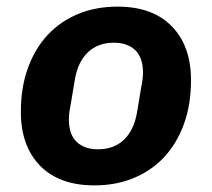

<svg xmlns="http://www.w3.org/2000/svg" viewBox="-20 -548 640 580"><path d="M265 12Q159 12 101 -47.5Q43 -107 43 -210Q43 -284 64.5 -343Q86 -402 124.5 -443Q163 -484 216.5 -506Q270 -528 335 -528Q441 -528 499 -468.5Q557 -409 557 -306Q557 -232 535.5 -173Q514 -114 475.5 -73Q437 -32 383.5 -10Q330 12 265 12ZM276 -97Q324 -97 354.5 -126Q385 -155 394 -209L407 -287Q409 -296 410.5 -307.5Q412 -319 412 -328Q412 -374 388.5 -396.5Q365 -419 324 -419Q276 -419 245.5 -390Q215 -361 206 -307L193 -229Q191 -220 189.5 -208.5Q188 -197 188 -188Q188 -142 211.5 -119.5Q235 -97 276 -97Z"/></svg>

Font: IBM Plex Mono
Style: Bold Italic
Weight: 700
Italic angle: -9°
Monospace: yes
Designer: Mike Abbink, Paul van der Laan, Pieter van Rosmalen
Foundry: Bold Monday
Version: Version 2.3